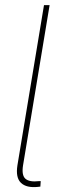

<svg xmlns="http://www.w3.org/2000/svg" viewBox="-20 -748 240 769"><path d="M132.3 0.5Q85.9 5.4 64 -15.6Q42 -36.6 49.8 -85.9L156.2 -727.5H178.7L72.3 -85.9Q65.9 -45.4 82.3 -31.7Q98.6 -18.1 135.7 -22.5Q138.7 -22.5 139.4 -22.5Q140.1 -22.5 143.1 -22.5L141.6 -0.5Q139.6 -0.5 137.2 -0.2Q134.8 0 132.3 0.5Z"/></svg>

Font: Inter 24pt Thin
Style: Italic
Weight: 250
Italic angle: -9.3988°
Version: Version 4.001;git-66647c0bb